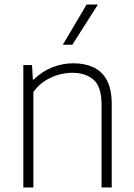

<svg xmlns="http://www.w3.org/2000/svg" viewBox="-20 -828 590 848"><path d="M83 0V-540.5H121.5L125 -477H129.5Q164 -511.5 209.2 -530Q254.5 -548.5 304 -548.5Q354 -548.5 392.2 -531Q430.5 -513.5 452 -473.8Q473.5 -434 473.5 -366.5V0H428.5V-365.5Q428.5 -444.5 393.5 -475.5Q358.5 -506.5 299 -506.5Q272 -506.5 241 -498.5Q210 -490.5 180.2 -472Q150.5 -453.5 127.5 -422V0ZM257.5 -630.5 362.5 -808H412.5L299.5 -630.5Z"/></svg>

Font: Encode Sans Condensed Thin ExtraLight
Style: Regular
Weight: 250
Version: Version 3.002